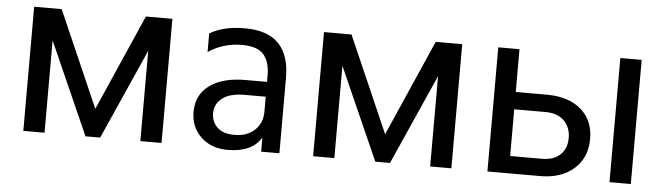

<svg xmlns="http://www.w3.org/2000/svg" viewBox="-40 -669 2830 814"><g transform="rotate(5 1375.5 -261.5)"><path d="M372.6 -119.6 193.8 -528.3H76.7V0H167V-392.6L341.3 0H403.8L574.7 -384.3V0H665V-528.3H552.2Z M1087.9 -233.9V-168.9Q1087.9 -122.1 1055.9 -91.6Q1023.9 -61 969.7 -61Q921.9 -61 896.7 -84.5Q871.6 -107.9 871.6 -146Q871.6 -184.1 903.6 -209Q935.5 -233.9 999.5 -233.9ZM825.7 -400.9Q888.7 -443.8 969.7 -443.8Q1033.7 -443.8 1060.8 -413.6Q1087.9 -383.3 1087.9 -323.2V-296.9H995.6Q899.9 -296.9 844.2 -256.6Q788.6 -216.3 788.6 -143.1Q788.6 -79.1 832.3 -37.1Q876 4.9 946.8 4.9Q1049.8 4.9 1088.9 -60.1V0H1166.5V-320.8Q1166.5 -515.1 975.6 -515.1Q882.8 -515.1 825.7 -480Z M1606 -119.6 1427.2 -528.3H1310.1V0H1400.4V-392.6L1574.7 0H1637.2L1808.1 -384.3V0H1898.4V-528.3H1785.6Z M2142.1 -346.2V-528.3H2051.8V0H2275.4Q2366.2 0 2419.9 -47.9Q2473.6 -95.7 2473.6 -174.8Q2473.6 -253.4 2421.4 -299.3Q2369.1 -345.2 2279.3 -346.2ZM2662.1 0V-528.3H2571.3V0ZM2142.1 -272.5H2279.8Q2328.6 -271.5 2355.7 -243.4Q2382.8 -215.3 2382.8 -171.4Q2382.8 -126 2355 -99.9Q2327.1 -73.7 2276.4 -73.7H2142.1Z"/></g></svg>

Font: FAU Chimera
Style: Regular
Weight: 400
Version: Version 1.002;hotconv 1.0.117;makeotfexe 2.5.65602